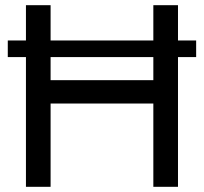

<svg xmlns="http://www.w3.org/2000/svg" viewBox="-20 -720 786 740"><path d="M80 0V-700H175V-411H571V-700H666V0H571V-321H175V0ZM10 -500V-564H736V-500Z"/></svg>

Font: Cabin Resolve
Style: Regular-Resolve
Weight: 400
Designer: Pablo Impallari
Foundry: Pablo Impallari. http://www.impallari.com Igino Marini. http://www.ikern.com
Version: Version 3.001